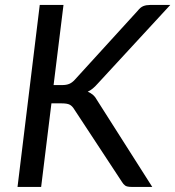

<svg xmlns="http://www.w3.org/2000/svg" viewBox="-20 -736 690 756"><path d="M191 -401H224Q241.5 -401 252.8 -405.8Q264 -410.5 274.5 -422L522.5 -694Q533 -707.5 544.5 -712Q556 -716.5 571 -716.5H650.5L364.5 -406.5Q344.5 -383.5 325.5 -375Q337.5 -370 346.8 -361.8Q356 -353.5 363.5 -339.5L579.5 0H499Q480.5 0 473 -5.2Q465.5 -10.5 460 -20L272 -306Q264.5 -318.5 254.5 -323.8Q244.5 -329 223 -329H182.5L142 0H49L136.5 -716.5H230Z"/></svg>

Font: Lato
Style: Italic
Weight: 400
Italic angle: -7°
Designer: Lukasz Dziedzic
Foundry: tyPoland Lukasz Dziedzic
Version: Version 2.007; 2014-02-27